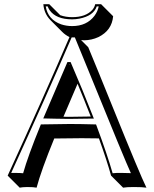

<svg xmlns="http://www.w3.org/2000/svg" viewBox="-20 -824 725 904"><path d="M456.1 -804.2 512.7 -747.6Q506.8 -680.7 443.4 -649.4Q411.6 -634.8 376.5 -634.3Q368.7 -634.3 361.8 -635.3L395.5 -601.6Q430.7 -517.6 512.2 -315.9Q638.7 -2.9 669.4 59.6Q651.4 56.6 609.4 56.6Q576.2 56.6 559.6 59.6L502.9 2.9Q483.9 -66.4 445.8 -172.4Q398.4 -173.3 364.7 -173.3Q306.2 -173.3 235.4 -171.9Q173.8 -21.5 152.3 59.6Q139.6 56.6 107.4 56.6Q84 57.1 72.8 59.6L16.1 2.9Q185.1 -366.2 307.1 -649.4Q287.6 -659.2 273.4 -673.3L217.3 -729.5Q187.5 -760.3 184.1 -804.2H211.9L263.7 -752.4Q289.6 -743.2 319.8 -743.2Q383.3 -743.2 414.6 -777.3Q425.3 -790 428.2 -804.2ZM278.8 -274.4Q293 -273.9 303.2 -273.9Q346.2 -273.9 407.2 -275.4Q377.4 -352.1 345.2 -429.7ZM307.6 -518.1 306.2 -522H304.2ZM169.9 -231.9 172.4 -238.3H178.7Q250.5 -239.7 308.1 -240.2Q355 -240.2 425.8 -238.3H432.1L434.6 -231.9Q484.4 -98.6 510.3 -8.3Q525.9 -10.3 553.2 -9.8Q581.5 -9.8 596.2 -8.8Q570.3 -64 395.5 -494.1Q357.9 -586.9 332.5 -647.9H317.4Q196.3 -367.7 32.7 -9.8Q40.5 -10.3 50.8 -9.8Q75.7 -9.8 88.9 -8.3Q111.8 -89.8 169.9 -231.9ZM416.5 -279.3 421.9 -265.6H407.7Q345.7 -264.2 303.2 -264.2Q286.1 -264.2 242.7 -265.1Q211.4 -265.6 198.2 -266.1H183.6L297.4 -531.7H312.5L314.9 -525.9Q370.1 -398.9 416.5 -279.3ZM444.8 -793.9H435.5Q420.4 -749.5 354 -736.3Q336.4 -732.9 319.8 -732.9Q243.7 -732.9 213.4 -776.4Q207.5 -785.2 204.6 -793.9H195.3Q205.6 -731.9 267.6 -709.5Q292.5 -701.2 319.8 -701.2Q388.2 -701.2 424.8 -749.5Q439.9 -770 444.8 -793.9Z"/></svg>

Font: Linux Biolinum Shadow O
Style: Regular
Weight: 400
Designer: Philipp H. Poll
Foundry: Philipp H. Poll
Version: Version 1.0.4